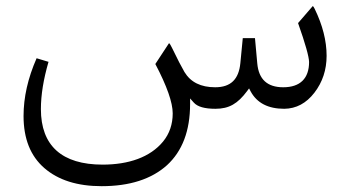

<svg xmlns="http://www.w3.org/2000/svg" viewBox="-20 -370 1187 653"><path d="M943.4 -73.2C889.2 -73.2 859.9 -100.1 855 -154.3L847.2 -240.2H805.7L797.4 -154.8C792 -100.6 765.1 -73.2 711.9 -73.2C663.1 -73.2 628.4 -90.3 607.4 -125C597.7 -141.6 583.5 -168.9 564.9 -207.5C561 -215.8 557.6 -221.2 555.2 -223.1C554.7 -222.7 553.7 -222.2 553.2 -220.7L508.3 -152.3C547.9 -77.1 567.4 -21 567.4 15.6C567.4 52.2 556.6 84.5 534.7 111.3C490.7 165 417 189.9 329.1 189.9C190.9 189.9 119.1 126 119.1 1C119.1 -47.4 127.9 -100.6 145 -159.7L104.5 -171.9C74.7 -104 60.1 -38.6 60.1 24.4C60.1 101.6 83.5 160.6 130.9 201.7C178.2 242.7 243.2 263.2 325.7 263.2C420.9 263.2 495.1 239.3 547.9 191.9C600.1 144 626.5 74.7 626.5 -16.1V-35.2L639.2 -21C651.9 -6.8 676.3 0 712.9 0C759.3 0 788.6 -17.6 820.3 -60.1L827.1 -69.3L832.5 -59.1C854 -19.5 892.1 0 946.8 0C987.3 -0.5 1021.5 -18.6 1049.3 -54.7C1077.1 -90.8 1090.8 -132.8 1090.8 -180.2C1090.8 -231.4 1077.1 -284.7 1050.3 -339.8C1047.9 -344.7 1045.9 -348.1 1043.9 -349.6L993.7 -291.5C1018.6 -221.2 1030.8 -177.2 1031.2 -159.2C1031.2 -103 1000.5 -73.2 943.4 -73.2Z"/></svg>

Font: Sahel Light
Style: Regular
Weight: 300
Foundry: Saber Rastikerdar (saber.rastikerdar@gmail.com)
Version: Version 3.4.0